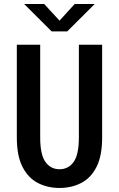

<svg xmlns="http://www.w3.org/2000/svg" viewBox="-20 -922 590 953"><path d="M275.5 11Q216.5 11 168.5 -13.5Q120.5 -38 92 -93Q63.5 -148 63.5 -239.5V-700H179.5V-240.5Q179.5 -154.5 205.5 -118.2Q231.5 -82 275.5 -82Q319.5 -82 345.5 -118.2Q371.5 -154.5 371.5 -240.5V-700H487V-239.5Q487 -148 458.8 -93Q430.5 -38 382.5 -13.5Q334.5 11 275.5 11ZM100 -902H199.5L275.5 -819.5L350.5 -902H450L313.5 -766H236.5Z"/></svg>

Font: Trispace SemiCondensed Medium
Style: Regular
Weight: 500
Width: 4
Designer: Tyler Finck
Foundry: Etcetera Type Company
Version: Version 1.210; ttfautohint (v1.8.3)